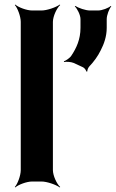

<svg xmlns="http://www.w3.org/2000/svg" viewBox="-20 -796 508 842"><path d="M212 -50V-700C212 -724 229 -761 244 -774L242 -776C226 -764 186 -750 162 -750H121C97 -750 60 -764 47 -776L45 -774C57 -761 71 -724 71 -700V-50C71 -26 57 11 45 24L47 26C60 14 97 0 121 0H162C186 0 226 14 242 26L244 24C229 11 212 -26 212 -50ZM303 -520 344 -501C351 -498 358 -487 359 -482L363 -483C362 -488 367 -500 372 -505C391 -525 409 -549 422 -576C436 -603 448 -636 448 -674V-712C448 -730 459 -758 468 -768L466 -770C456 -761 428 -750 410 -750H374C356 -750 323 -761 311 -770L308 -768C319 -758 333 -730 333 -712V-674C333 -623 315 -585 293 -552C287 -542 269 -530 260 -527L261 -524C270 -526 291 -525 303 -520Z"/></svg>

Font: Asimov
Style: EdgeWide
Weight: 500
Designer: Google
Version: Version 2.000980: 2014